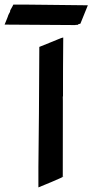

<svg xmlns="http://www.w3.org/2000/svg" viewBox="-97 -795 402 835"><path d="M-33 -775H-39C-43 -767 -41 -770 -48 -758C-51 -753 -53 -749 -53 -748C-53 -741 -53 -746 -61 -729C-62 -726 -64 -719 -66 -715C-70 -706 -73 -698 -77 -688L230 -686C232 -687 232 -687 241 -687C243 -688 242 -689 243 -689C243 -690 250 -691 252 -692H253V-693L285 -772C248 -772 -16 -776 -33 -775ZM178 -28C177 -29 172 -28 170 -27L176 -30V-37C176 -292 177 -369 176 -377C176 -376 177 -375 177 -374V-433C177 -437 177 -551 178 -625V-632C173 -631 172 -630 171 -630H170C162 -626 83 -595 74 -591C74 -479 71 -104 70 -68V20C76 17 185 -26 178 -28Z"/></svg>

Font: HIVNotRetro
Style: Regular
Weight: 400
Designer: Feorag
Foundry: Feorag
Version: Version 1.000;PS 001.000;hotconv 1.0.88;makeotf.lib2.5.64775